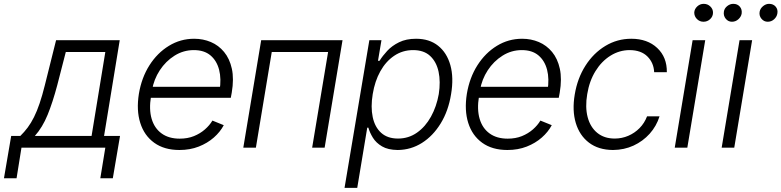

<svg xmlns="http://www.w3.org/2000/svg" viewBox="-88 -750 3968 975"><path d="M-67.9 155.3 -31.2 -59.6H15.1Q35.6 -79.6 52.7 -102.5Q69.8 -125.5 84.7 -155.3Q99.6 -185.1 113 -224.6Q126.5 -264.2 139.6 -316.9L196.8 -545.9H520L440.4 -59.6H521.5L484.9 155.3H421.4L446.8 0H21L-3.9 155.3ZM88.9 -59.6H377L446.8 -485.8H246.1L202.6 -316.9Q179.7 -230.5 153.8 -167Q127.9 -103.5 88.9 -59.6Z M823.2 11.7Q746.1 11.7 695.3 -24.9Q644.5 -61.5 624.3 -125.7Q604 -189.9 617.2 -273.4Q630.9 -355.5 670.9 -418.5Q710.9 -481.4 769.8 -517.3Q828.6 -553.2 897.9 -553.2Q943.4 -553.2 982.7 -536.6Q1022 -520 1050 -486.1Q1078.1 -452.1 1089.4 -400.9Q1100.6 -349.6 1088.9 -279.8L1084 -253.4H657.7L667 -309.1H1059.6L1026.9 -290Q1036.6 -349.1 1024.7 -395.5Q1012.7 -441.9 980.7 -468.8Q948.7 -495.6 896.5 -495.6Q843.3 -495.6 798.3 -467.3Q753.4 -439 723.4 -393.1Q693.4 -347.2 684.1 -292.5L678.7 -259.8Q668 -194.3 682.1 -146.5Q696.3 -98.6 732.7 -72.3Q769 -45.9 824.7 -45.9Q864.7 -45.9 896.7 -58.8Q928.7 -71.8 952.6 -92.8Q976.6 -113.8 990.7 -137.7L1048.3 -114.3Q1030.3 -80.1 997.8 -51.5Q965.3 -22.9 921.1 -5.6Q877 11.7 823.2 11.7Z M1147.5 0 1238.3 -545.9H1651.4L1560.5 0H1497.1L1578.1 -485.8H1292L1211.4 0Z M1661.6 204.1 1787.6 -545.9H1849.1L1831.5 -441.4H1839.4Q1854.5 -465.8 1878.4 -491.7Q1902.3 -517.6 1938.5 -535.4Q1974.6 -553.2 2024.9 -553.2Q2092.3 -553.2 2136.7 -517.8Q2181.2 -482.4 2199 -419.2Q2216.8 -356 2202.6 -271.5Q2189 -187 2149.9 -123.3Q2110.8 -59.6 2054.7 -24.2Q1998.5 11.2 1931.6 11.7Q1882.3 11.2 1852.1 -6.6Q1821.8 -24.4 1805.7 -50.5Q1789.6 -76.7 1782.7 -101.6H1776.9L1726.1 204.1ZM1933.1 -46.4Q1986.8 -46.4 2029.5 -76.4Q2072.3 -106.4 2100.6 -157.7Q2128.9 -209 2140.1 -272Q2149.9 -335 2139.2 -385.5Q2128.4 -436 2096.4 -465.8Q2064.5 -495.6 2009.8 -495.6Q1956.5 -495.6 1913.8 -466.8Q1871.1 -438 1843.3 -387.9Q1815.4 -337.9 1804.7 -272Q1793.9 -206.5 1804.7 -155.5Q1815.4 -104.5 1847.7 -75.4Q1879.9 -46.4 1933.1 -46.4Z M2488.8 11.7Q2411.6 11.7 2360.8 -24.9Q2310.1 -61.5 2289.8 -125.7Q2269.5 -189.9 2282.7 -273.4Q2296.4 -355.5 2336.4 -418.5Q2376.5 -481.4 2435.3 -517.3Q2494.1 -553.2 2563.5 -553.2Q2608.9 -553.2 2648.2 -536.6Q2687.5 -520 2715.6 -486.1Q2743.7 -452.1 2754.9 -400.9Q2766.1 -349.6 2754.4 -279.8L2749.5 -253.4H2323.2L2332.5 -309.1H2725.1L2692.4 -290Q2702.1 -349.1 2690.2 -395.5Q2678.2 -441.9 2646.2 -468.8Q2614.3 -495.6 2562 -495.6Q2508.8 -495.6 2463.9 -467.3Q2418.9 -439 2388.9 -393.1Q2358.9 -347.2 2349.6 -292.5L2344.2 -259.8Q2333.5 -194.3 2347.7 -146.5Q2361.8 -98.6 2398.2 -72.3Q2434.6 -45.9 2490.2 -45.9Q2530.3 -45.9 2562.3 -58.8Q2594.2 -71.8 2618.2 -92.8Q2642.1 -113.8 2656.2 -137.7L2713.9 -114.3Q2695.8 -80.1 2663.3 -51.5Q2630.9 -22.9 2586.7 -5.6Q2542.5 11.7 2488.8 11.7Z M3024.9 11.7Q2951.2 11.2 2903.1 -25.4Q2855 -62 2835.9 -125.5Q2816.9 -189 2830.6 -270Q2844.2 -352.5 2885 -416.5Q2925.8 -480.5 2986.1 -516.8Q3046.4 -553.2 3117.7 -553.2Q3199.7 -553.2 3249.5 -506.3Q3299.3 -459.5 3298.3 -383.3H3233.9Q3231.9 -430.7 3200 -462.9Q3168 -495.1 3109.9 -495.6Q3057.6 -495.6 3012.2 -467.3Q2966.8 -439 2935.8 -388.7Q2904.8 -338.4 2894 -272Q2882.8 -206.1 2896.2 -155Q2909.7 -104 2945.1 -75.2Q2980.5 -46.4 3033.7 -46.4Q3069.8 -46.4 3102.3 -60.3Q3134.8 -74.2 3159.7 -99.4Q3184.6 -124.5 3197.8 -159.2H3261.2Q3245.6 -109.4 3211.2 -71Q3176.8 -32.7 3129.2 -10.7Q3081.5 11.2 3024.9 11.7Z M3338.4 0 3429.2 -545.9H3493.2L3402.3 0ZM3484.4 -639.6Q3464.8 -639.6 3451.2 -653.3Q3437.5 -667 3437.5 -686.5Q3438.5 -704.1 3452.6 -717.3Q3466.8 -730.5 3485.4 -730.5Q3505.4 -730.5 3519.3 -717Q3533.2 -703.6 3532.7 -684.6Q3532.2 -666 3518.1 -652.8Q3503.9 -639.6 3484.4 -639.6Z M3576.7 0 3667.5 -545.9H3731.4L3640.6 0ZM3628.9 -639.6Q3609.9 -639.6 3597.4 -654.8Q3585 -669.9 3587.9 -690.4Q3590.3 -707.5 3604.7 -719Q3619.1 -730.5 3635.7 -730.5Q3656.7 -730.5 3668.9 -716.3Q3681.2 -702.1 3678.2 -680.7Q3675.3 -664.6 3661.4 -652.1Q3647.5 -639.6 3628.9 -639.6ZM3810.5 -639.6Q3791.5 -639.6 3778.8 -654.8Q3766.1 -669.9 3769.5 -690.4Q3772.5 -707 3786.9 -718.8Q3801.3 -730.5 3817.4 -730.5Q3838.9 -730.5 3851.1 -716.1Q3863.3 -701.7 3859.4 -680.7Q3856.4 -664.1 3842.8 -651.9Q3829.1 -639.6 3810.5 -639.6Z"/></svg>

Font: Inter Tight Light
Style: Italic
Weight: 300
Italic angle: -9.39999°
Designer: Rasmus Andersson
Foundry: rsms
Version: Version 3.004